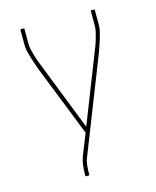

<svg xmlns="http://www.w3.org/2000/svg" viewBox="-111 -597 722 888"><g transform="rotate(-15 250.0 -152.5)"><path d="M187 215V208Q187 186 189.5 164.5Q192 143 199 123L240 20L107 -316Q101 -332 95.5 -348Q90 -364 85 -380Q80 -396 76 -412.5Q72 -429 72 -447V-520H91V-446Q91 -430 95 -414.5Q99 -399 103.5 -383.5Q108 -368 114 -352.5Q120 -337 126 -322L250 -6L374 -322Q380 -337 386 -352.5Q392 -368 396.5 -383.5Q401 -399 405 -414.5Q409 -430 409 -447V-520H428V-447Q428 -429 424 -412.5Q420 -396 415 -380Q410 -364 404.5 -348Q399 -332 393 -316L218 129Q210 148 208 168Q206 188 206 208V215Z"/></g></svg>

Font: Iosevka Curly Thin
Style: Regular
Weight: 100
Monospace: yes
Designer: Belleve Invis
Foundry: Belleve Invis
Version: Version 22.1.2; ttfautohint (v1.8.4)